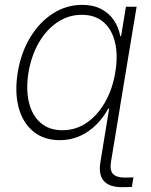

<svg xmlns="http://www.w3.org/2000/svg" viewBox="-20 -567 623 792"><path d="M483.4 205.1Q430.7 205.1 408 179Q385.3 152.8 394.5 99.6L431.2 -125H475.1L438 99.6Q432.1 134.8 445.8 150.1Q459.5 165.5 495.6 165.5Q502 165.5 511.7 165.3Q521.5 165 530.3 164.6L523.9 204.1Q515.6 204.6 504.4 204.8Q493.2 205.1 483.4 205.1ZM226.6 11.2Q161.1 11.2 117.4 -24.7Q73.7 -60.5 56.9 -123.5Q40 -186.5 53.2 -268.6Q66.9 -350.6 105 -413.3Q143.1 -476.1 198.5 -511.5Q253.9 -546.9 319.3 -546.9Q365.2 -546.9 397.9 -529.5Q430.7 -512.2 450.2 -482.9Q469.7 -453.6 476.1 -418H479.5L499.5 -539.1H543.5L454.1 0H411.1L430.7 -118.7H426.3Q407.2 -83 377.9 -53.5Q348.6 -23.9 310.5 -6.3Q272.5 11.2 226.6 11.2ZM237.3 -29.8Q293 -29.8 337.9 -60.8Q382.8 -91.8 413.6 -145.8Q444.3 -199.7 455.6 -269Q467.3 -338.4 454.6 -391.8Q441.9 -445.3 407.2 -475.6Q372.6 -505.9 317.4 -505.9Q262.2 -505.9 216.6 -475.1Q170.9 -444.3 140.1 -390.9Q109.4 -337.4 97.7 -269Q86.4 -200.2 99.1 -146Q111.8 -91.8 147 -60.8Q182.1 -29.8 237.3 -29.8Z"/></svg>

Font: Inter 18pt ExtraLight
Style: Italic
Weight: 250
Italic angle: -9.3988°
Designer: Rasmus Andersson
Foundry: rsms
Version: Version 4.001;git-66647c0bb